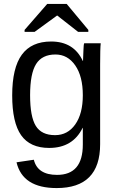

<svg xmlns="http://www.w3.org/2000/svg" viewBox="-20 -748 596 976"><path d="M268 208Q95 208 64 77L152 64Q171 141 270 141Q401 141 401 -13V-98H400Q350 4 230 4Q133 4 87.5 -60.5Q42 -125 42 -263Q42 -403 91 -470Q140 -537 240 -537Q355 -537 401 -438H402Q402 -441 404 -489Q405 -523 408 -528H492Q489 -503 489 -419V-15Q489 208 268 208ZM401 -264Q401 -360 362.5 -415.5Q324 -471 262 -471Q194 -471 163.5 -422.5Q133 -374 133 -264Q133 -155 162 -108Q191 -61 260 -61Q324 -61 362.5 -115.5Q401 -170 401 -264ZM319 -728 429 -596V-586H377L271 -669H270L156 -586H105V-596L220 -728Z"/></svg>

Font: Libra Sans
Style: Regular
Weight: 400
Foundry: Context Ltd
Version: Version 1.002